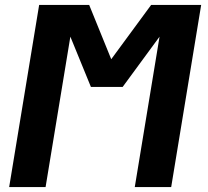

<svg xmlns="http://www.w3.org/2000/svg" viewBox="-20 -755 840 775"><path d="M17 0 138 -735H340L429 -516L590 -735H792L671 0H524L624 -607L475 -404H347L264 -607L164 0Z"/></svg>

Font: Iosevka Aile Heavy Oblique
Style: Regular
Weight: 900
Italic angle: -9°
Designer: Belleve Invis
Foundry: Belleve Invis
Version: Version 31.1.0; ttfautohint (v1.8.4)